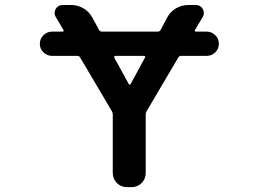

<svg xmlns="http://www.w3.org/2000/svg" viewBox="-20 -775 1040 774"><path d="M492.2 -20.5Q467.8 -20.5 451.2 -37.1Q434.6 -53.7 434.6 -78.1V-313.5Q434.6 -320.3 430.7 -327.1L302.7 -543.9Q298.8 -549.8 292 -549.8H189.5Q169.9 -549.8 155.3 -564Q140.6 -578.1 140.6 -598.6Q140.6 -619.1 155.3 -633.3Q169.9 -647.5 189.5 -647.5H232.4Q235.4 -647.5 236.3 -649.4Q237.3 -651.4 236.3 -653.3L205.1 -706.1Q200.2 -713.9 200.2 -722.7Q200.2 -730.5 204.1 -738.3Q213.9 -754.9 232.4 -754.9H266.6Q293 -754.9 315.9 -741.7Q338.9 -728.5 351.6 -705.1L379.9 -653.3Q383.8 -647.5 391.6 -647.5H615.2Q623 -647.5 627 -653.3L654.3 -705.1Q667 -728.5 689.9 -741.7Q712.9 -754.9 739.3 -754.9H769.5Q788.1 -754.9 797.9 -738.3Q801.8 -730.5 801.8 -722.7Q801.8 -713.9 796.9 -706.1L765.6 -653.3Q764.6 -651.4 765.6 -649.4Q766.6 -647.5 769.5 -647.5H813.5Q833 -647.5 847.7 -633.3Q862.3 -619.1 862.3 -598.6Q862.3 -578.1 847.7 -564Q833 -549.8 813.5 -549.8H710Q703.1 -549.8 699.2 -543.9L571.3 -327.1Q567.4 -320.3 567.4 -313.5V-78.1Q567.4 -53.7 550.8 -37.1Q534.2 -20.5 509.8 -20.5ZM499 -436.5Q501 -433.6 502.9 -433.6Q504.9 -433.6 506.8 -436.5L564.5 -543Q565.4 -543.9 565.4 -545.4Q565.4 -546.9 564.5 -547.9Q563.5 -549.8 561.5 -549.8H444.3Q442.4 -549.8 441.4 -547.9Q440.4 -546.9 440.4 -545.4Q440.4 -543.9 440.4 -543Z"/></svg>

Font: Rounded Mgen+ 1mn medium
Style: Regular
Weight: 500
Designer: [Source Han Sans]
Ryoko NISHIZUKA  (kana & ideographs); Paul D. Hunt (Latin, Greek & Cyrillic); Wenlong ZHANG  (bopomofo
Version: Version 1.059.20150602